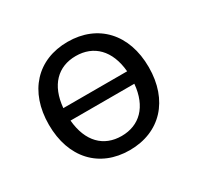

<svg xmlns="http://www.w3.org/2000/svg" viewBox="-115 -630 797 774"><g transform="rotate(-30 283.0 -243.0)"><path d="M283 9C424 9 516 -89 516 -243C516 -397 424 -495 283 -495C142 -495 51 -397 51 -243C51 -89 142 9 283 9ZM283 -57C200 -57 144 -112 135 -214H432C423 -112 366 -57 283 -57ZM135 -272C144 -374 200 -429 283 -429C366 -429 423 -374 432 -272Z"/></g></svg>

Font: SN Pro Book
Style: Regular
Weight: 350
Designer: Tobias Whetton
Foundry: Supernotes
Version: Version 1.003;Glyphs 3.3 (3324)